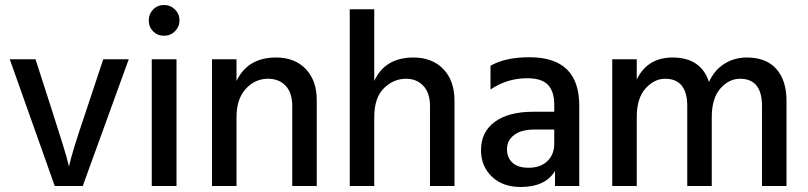

<svg xmlns="http://www.w3.org/2000/svg" viewBox="-20 -744 3230 768"><path d="M311 0H199L19 -507H122L191 -293Q215 -219 231.5 -165Q248 -111 252 -94L256 -77Q265 -126 322 -293L393 -507H495Z M686 0H587V-507H686ZM698 -662Q698 -637 680 -619Q662 -601 636 -601Q610 -601 592.5 -618.5Q575 -636 575 -662Q575 -688 592.5 -706Q610 -724 636 -724Q662 -724 680 -706Q698 -688 698 -662Z M1247 0H1149V-320Q1149 -373 1122.5 -401Q1096 -429 1052 -429Q1000 -429 963 -388.5Q926 -348 926 -275V0H828V-507H926V-420Q971 -514 1084 -514Q1159 -514 1203 -468Q1247 -422 1247 -343Z M1798 0H1700V-320Q1700 -372 1673.5 -400.5Q1647 -429 1604 -429Q1554 -429 1515.5 -391Q1477 -353 1477 -275V0H1379V-707H1477V-420Q1520 -514 1634 -514Q1708 -514 1753 -468Q1798 -422 1798 -340Z M2094 -73Q2142 -73 2169.5 -99.5Q2197 -126 2197 -169V-226H2121Q2065 -226 2036.5 -204Q2008 -182 2008 -148Q2008 -113 2030 -93Q2052 -73 2094 -73ZM2200 -60Q2161 4 2063 4Q1991 4 1947.5 -37.5Q1904 -79 1904 -143Q1904 -216 1959 -256.5Q2014 -297 2113 -297H2197V-326Q2197 -378 2172 -404.5Q2147 -431 2089 -431Q2008 -431 1942 -386V-481Q2001 -515 2098 -515Q2297 -515 2297 -322V0H2200Z M3126 0H3028V-320Q3028 -429 2940 -429Q2896 -429 2861.5 -390Q2827 -351 2827 -275V0H2729V-320Q2729 -429 2640 -429Q2597 -429 2562 -390Q2527 -351 2527 -275V0H2429V-507H2527V-426Q2570 -514 2670 -514Q2784 -514 2816 -416Q2837 -463 2877 -488.5Q2917 -514 2967 -514Q3045 -514 3085.5 -468Q3126 -422 3126 -341Z"/></svg>

Font: Hind Siliguri Medium
Style: Regular
Weight: 500
Designer: Jyotish Sonowal
Foundry: Indian Type Foundry
Version: Version 1.001;PS 1.0;hotconv 1.0.86;makeotf.lib2.5.63406; tt